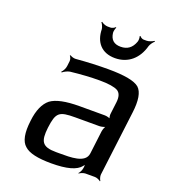

<svg xmlns="http://www.w3.org/2000/svg" viewBox="-130 -788 797 896"><g transform="rotate(20 269.0 -340.5)"><path d="M462 -20 502 -342C510 -404 503 -445 481 -465C459 -484 408 -494 327 -494C279 -494 225 -492 167 -487C158 -486 143 -491 139 -495L136 -492C141 -488 145 -475 144 -467L141 -442C140 -430 131 -414 124 -408L127 -405C133 -411 150 -420 162 -422C215 -428 263 -431 306 -431C351 -431 381 -426 397 -417C412 -408 418 -390 415 -363L408 -306C406 -297 408 -280 413 -275L415 -277C411 -282 394 -286 385 -286H260C191 -286 144 -276 117 -256C91 -235 74 -198 68 -144C60 -82 68 -41 92 -21C114 0 159 10 226 10C303 10 350 -3 371 -30C373 -34 379 -38 380 -41L376 -42C376 -39 377 -31 376 -27L375 -20C374 -11 367 4 361 9L363 11C368 6 384 0 393 0H440C449 0 463 6 468 11L470 9C466 4 461 -11 462 -20ZM155 -141C165 -220 178 -230 259 -230H378C387 -230 405 -234 410 -239L409 -241C403 -236 397 -219 396 -210L382 -96C376 -45 300 -47 248 -47H230C159 -47 147 -71 155 -141ZM449 -680H434C427 -680 417 -686 415 -691L411 -688C414 -684 414 -668 411 -661C399 -628 377 -612 344 -612C311 -612 293 -628 289 -661C288 -668 292 -684 295 -688L293 -691C289 -686 277 -680 270 -680H255C244 -680 229 -687 224 -692L221 -689C226 -684 233 -669 234 -659C235 -596 270 -553 337 -553C404 -553 449 -596 466 -659C469 -669 480 -684 487 -689L484 -692C477 -687 460 -680 449 -680Z"/></g></svg>

Font: Gamestation Storm Oblique 
Style: Italic
Weight: 400
Designer: Jonas Hecksher
Foundry: Jonas Hecksher, Playtypeª, e-types AS
Version: Version 1.003